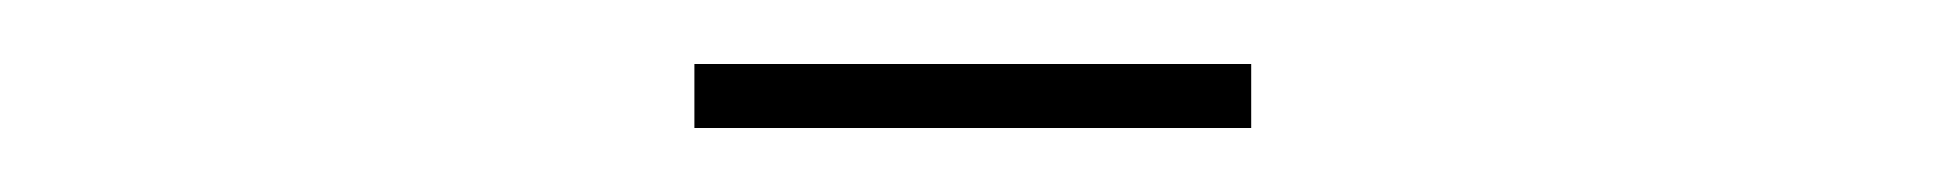

<svg xmlns="http://www.w3.org/2000/svg" viewBox="-20 -594 606 60"><path d="M197 -554V-574H371V-554Z"/></svg>

Font: Lil Grotesk Thin
Style: Regular
Weight: 100
Designer: Bastien Sozeau
Foundry: NBR — Bastien Sozeau
Version: Version 3.003; ttfautohint (v1.8.4.7-5d5b);gftools[0.9.33]